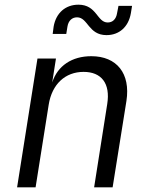

<svg xmlns="http://www.w3.org/2000/svg" viewBox="-20 -800 640 820"><path d="M435 -650C489 -650 529 -685 539 -744L544 -775H486L480 -744C476 -718 461 -704 440 -704C394 -704 394 -780 315 -780C260 -780 219 -745 209 -686L205 -655H263L268 -686C272 -712 288 -726 309 -726C356 -726 357 -650 435 -650ZM53 0H132L188 -353C202 -441 259 -493 337 -493C413 -493 452 -444 438 -356L382 0H461L520 -369C538 -486 479 -560 370 -560C287 -560 226 -519 203 -448L219 -550H140Z"/></svg>

Font: JetBrains Mono Light
Style: Italic
Weight: 336
Italic angle: -9°
Monospace: yes
Designer: Philipp Nurullin, Konstantin Bulenkov
Foundry: JetBrains
Version: Version 2.305